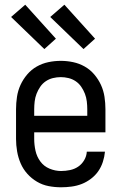

<svg xmlns="http://www.w3.org/2000/svg" viewBox="-20 -786 515 814"><path d="M239 8Q212 8 186 3Q160 -2 137 -15.5Q114 -29 96 -49Q78 -69 67.5 -93.5Q57 -118 52.5 -144.5Q48 -171 48 -197V-323Q48 -349 52 -375.5Q56 -402 67 -426Q78 -450 95.5 -470.5Q113 -491 136 -504Q159 -517 185 -522.5Q211 -528 238 -528Q264 -528 290 -522.5Q316 -517 339 -504Q362 -491 379.5 -470.5Q397 -450 408 -426Q419 -402 423 -375.5Q427 -349 427 -323V-225H125V-197Q125 -172 130.5 -147Q136 -122 151 -101.5Q166 -81 190 -71Q214 -61 239 -61Q258 -61 277 -65Q296 -69 311.5 -79.5Q327 -90 337 -107Q347 -124 348 -143H425Q423 -121 416 -99.5Q409 -78 396.5 -60Q384 -42 365.5 -28Q347 -14 326.5 -6Q306 2 283.5 5Q261 8 239 8ZM125 -295H350V-323Q350 -339 348 -356Q346 -373 340 -388.5Q334 -404 324.5 -418Q315 -432 301 -441.5Q287 -451 270.5 -455Q254 -459 238 -459Q221 -459 204.5 -455Q188 -451 174 -441.5Q160 -432 150.5 -418Q141 -404 135 -388.5Q129 -373 127 -356Q125 -339 125 -323ZM334 -578 193 -714 253 -766 383 -622ZM168 -578 27 -714 87 -766 217 -622Z"/></svg>

Font: Iosevka QP
Style: Regular
Weight: 400
Designer: Belleve Invis
Foundry: Belleve Invis
Version: Version 20.0.0; ttfautohint (v1.8.4)